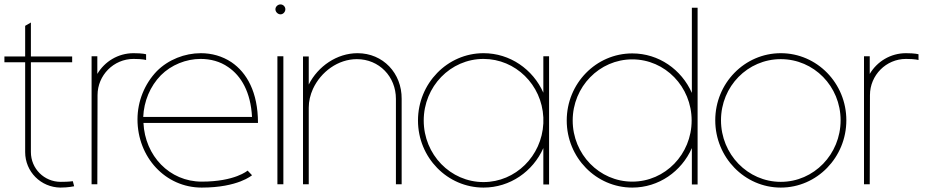

<svg xmlns="http://www.w3.org/2000/svg" viewBox="-20 -835 4262 870"><path d="M120 -579V-733L94 -718V-579H0V-553H94V-146C94 -57 165 14 254 15C289 15 316 9 316 9L310 -14C310 -14 293 -11 255 -11C180 -11 120 -71 120 -146V-553H307V-579Z M421 -500V-580H395V0H421L422 -404C422 -494 495 -568 585 -568C628 -568 642 -563 642 -563V-589C642 -589 628 -594 585 -594C515 -594 454 -556 421 -500Z M691 -513C635 -455 603 -376 603 -294C603 -123 729 15 894 15C1059 15 1122 -41 1122 -41L1102 -62C1102 -62 1045 -12 894 -12C748 -12 637 -129 630 -278H1149C1149 -418 1098 -506 1029 -553C987 -581 939 -594 890 -594C817 -594 743 -565 691 -513ZM1122 -305H629C632 -376 660 -444 709 -494C756 -541 823 -568 889 -568C933 -568 977 -557 1014 -531C1073 -491 1116 -418 1122 -305Z M1264 -580H1237V0H1264ZM1251 -815C1239 -815 1228 -805 1228 -793C1228 -781 1239 -770 1251 -770C1263 -770 1273 -781 1273 -793C1273 -805 1263 -815 1251 -815Z M1379 -452V-579H1353V0H1379V-347C1379 -377 1386 -405 1398 -432C1434 -510 1512 -567 1597 -567C1698 -567 1774 -488 1774 -387V0H1800V-387C1801 -503 1716 -594 1600 -594C1507 -594 1421 -535 1379 -452Z M2442 -164V1H2468V-580H2442V-415C2395 -521 2291 -594 2171 -594C2007 -594 1874 -457 1874 -289C1874 -121 2007 15 2171 15C2291 15 2395 -58 2442 -164ZM2442 -303V-276C2435 -128 2316 -10 2171 -10C2021 -10 1900 -135 1900 -289C1900 -443 2021 -568 2171 -568C2316 -568 2435 -451 2442 -303Z M3115 -414C3068 -520 2965 -593 2845 -593C2681 -593 2548 -457 2548 -289C2548 -121 2681 15 2845 15C2965 15 3068 -58 3115 -164V1H3141V-800H3115ZM2845 -566C2994 -566 3114 -442 3114 -289C3114 -136 2994 -12 2845 -12C2696 -12 2575 -136 2575 -289C2575 -442 2696 -566 2845 -566Z M3518 -567C3668 -567 3789 -444 3789 -290C3789 -136 3668 -11 3518 -11C3368 -11 3247 -136 3247 -290C3247 -444 3368 -567 3518 -567ZM3518 -594C3354 -594 3221 -458 3221 -290C3221 -122 3354 15 3518 15C3682 15 3815 -122 3815 -290C3815 -458 3682 -594 3518 -594Z M3921 -500V-580H3895V0H3921L3922 -404C3922 -494 3995 -568 4085 -568C4128 -568 4142 -563 4142 -563V-589C4142 -589 4128 -594 4085 -594C4015 -594 3954 -556 3921 -500Z"/></svg>

Font: MintSans
Style: ExtraLight
Weight: 200
Version: Version 1.0